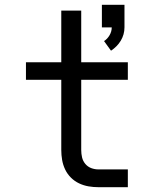

<svg xmlns="http://www.w3.org/2000/svg" viewBox="-20 -779 640 799"><path d="M442 -568 413 -608Q427 -617 436 -632.5Q445 -648 445 -665H404V-759H498V-665Q498 -650 494 -636Q490 -622 482.5 -609.5Q475 -597 464.5 -586.5Q454 -576 442 -568ZM390 0Q369 0 348.5 -3.5Q328 -7 309 -16Q290 -25 275 -40Q260 -55 251 -74Q242 -93 238.5 -113.5Q235 -134 235 -155V-447H88V-520H235V-735H318V-520H512V-447H318V-155Q318 -139 321.5 -124Q325 -109 335 -97Q345 -85 359.5 -79.5Q374 -74 390 -74H512V0Z"/></svg>

Font: Iosevka SS04 Extended
Style: Regular
Weight: 400
Width: 7
Monospace: yes
Designer: Belleve Invis
Foundry: Belleve Invis
Version: Version 19.0.0; ttfautohint (v1.8.4)